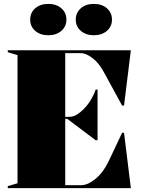

<svg xmlns="http://www.w3.org/2000/svg" viewBox="-20 -966 742 986"><path d="M20 0V-10L70 -25V-683L20 -698V-708H652L617 -424H607L512 -598Q487 -644 454 -668.5Q421 -693 397 -693H315V-366H335Q356 -366 374 -377Q392 -388 408 -404Q434 -430 450.5 -460Q467 -490 471 -506H481V-246H471L325 -356H315V-15H397Q431 -15 471 -48Q511 -81 538 -138L607 -284H617L652 0ZM462 -946Q503 -946 529 -923.5Q555 -901 555 -865Q555 -830 529 -807.5Q503 -785 462 -785Q421 -785 395 -807.5Q369 -830 369 -865Q369 -901 395 -923.5Q421 -946 462 -946ZM228 -946Q269 -946 295 -923.5Q321 -901 321 -865Q321 -830 295 -807.5Q269 -785 228 -785Q187 -785 161 -807.5Q135 -830 135 -865Q135 -901 161 -923.5Q187 -946 228 -946Z"/></svg>

Font: Kalnia Thin
Style: Bold
Weight: 700
Version: Version 1.105